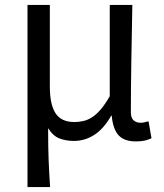

<svg xmlns="http://www.w3.org/2000/svg" viewBox="-20 -563 668 782"><path d="M92 -543H183V-210Q183 -138 206 -102Q229 -66 283 -66Q301 -66 319 -70Q337 -74 354.5 -85Q372 -96 390 -117Q408 -138 427 -171V-543H519Q517 -432 515 -318.5Q513 -205 513 -106Q513 -83 524 -73Q535 -63 553 -63Q565 -63 585 -69L597 0Q585 6 570 9.5Q555 13 533 13Q486 13 463 -12Q440 -37 435 -92H433Q403 -39 364.5 -14Q326 11 281 11Q249 11 222.5 1Q196 -9 176 -41Q176 -1 176.5 29.5Q177 60 178 87Q179 114 180.5 140.5Q182 167 184 199H92Z"/></svg>

Font: SpoqaHanSansJP-Regular
Style: Regular
Weight: 400
Designer: [Source Han Sans]
Ryoko NISHIZUKA  (kana & ideographs); Paul D. Hunt (Latin, Greek & Cyrillic); Wenlong ZHANG  (bopomofo
Foundry: Spoqa (http://bi.spoqa.com)
Version: Version 1.002.20150607